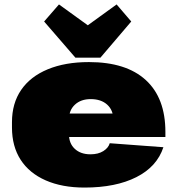

<svg xmlns="http://www.w3.org/2000/svg" viewBox="-20 -833 799 866"><path d="M361 13Q260 13 186 -19.5Q112 -52 73 -112.5Q34 -173 34 -258V-282Q34 -367 75.5 -427.5Q117 -488 195.5 -520.5Q274 -553 381 -553Q549 -553 637.5 -472Q726 -391 726 -238V-215H245V-321H524L491 -281V-294Q491 -336 463.5 -361Q436 -386 389 -386Q345 -386 318 -361Q291 -336 291 -294V-228Q291 -186 317.5 -161.5Q344 -137 388 -137Q423 -137 446 -151.5Q469 -166 475 -187L717 -169Q688 -81 595 -34Q502 13 361 13ZM572 -736 433 -573H320L179 -736L246 -813L452 -664H300L506 -813Z"/></svg>

Font: Pathway Extreme 28pt Black
Style: Regular
Weight: 900
Designer: Eduardo Rodriguez Tunni
Foundry: Eduardo Rodriguez Tunni
Version: Version 1.001;gftools[0.9.26]